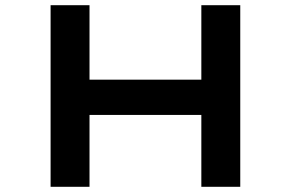

<svg xmlns="http://www.w3.org/2000/svg" viewBox="-20 -720 1121 740"><path d="M756 0V-700H906V0ZM175 0V-700H325V0ZM235 -277 237 -413H833V-277Z"/></svg>

Font: Lexend Zetta SemiBold
Style: Regular
Weight: 600
Designer: Bonnie Shaver-Troup, Thomas Jockin
Foundry: Lexend
Version: Version 1.007